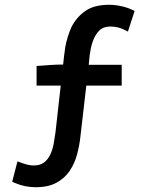

<svg xmlns="http://www.w3.org/2000/svg" viewBox="-20 -690 615 803"><path d="M53 -15 70 -9Q83 -4 96 -1Q109 2 122 2Q147 2 163.5 -10Q180 -22 190 -43Q200 -64 204.5 -89Q209 -114 212 -136Q218 -185 223 -234Q228 -283 234 -332H133V-414L147 -415Q171 -417 195 -418.5Q219 -420 244 -420Q246 -438 248 -456Q250 -474 253 -493Q257 -515 263.5 -536Q270 -557 279 -577Q299 -617 336 -643.5Q373 -670 437 -670Q460 -670 486 -664.5Q512 -659 533 -649L543 -644L515 -558L499 -566Q473 -579 441 -579Q412 -579 395 -562Q378 -545 368 -517Q363 -503 360 -488Q357 -473 355 -459Q354 -448 353 -438Q352 -428 351 -419H489V-332H341L316 -116Q312 -80 302 -43Q292 -6 271.5 24.5Q251 55 216.5 74Q182 93 129 93Q84 93 42 75L31 70Z"/></svg>

Font: Codetta
Style: Bold
Weight: 700
Designer: Ulrich Proeller
Foundry: PROSA GmbH
Version: Version 2.00;September 29, 2018;FontCreator 11.5.0.2427 64-b